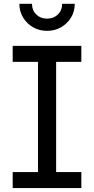

<svg xmlns="http://www.w3.org/2000/svg" viewBox="-20 -962 481 982"><path d="M44.9 0V-82H174.3V-645.5H44.9V-727.5H396V-645.5H267.1V-82H396V0ZM220.7 -804.2Q181.2 -804.2 149.2 -822.5Q117.2 -840.8 98.1 -872.3Q79.1 -903.8 79.1 -942.4H143.6Q143.6 -909.2 165.3 -887.9Q187 -866.7 220.7 -866.7Q254.4 -866.7 276.1 -887.9Q297.9 -909.2 297.9 -942.4H362.3Q362.3 -903.8 343.5 -872.6Q324.7 -841.3 292.7 -822.8Q260.7 -804.2 220.7 -804.2Z"/></svg>

Font: Inter Variable LoSnoCo
Style: Regular
Weight: 400
Designer: Rasmus Andersson
Foundry: rsms
Version: Version 4.000;git-a52131595; featfreeze: case,dlig,ss01,ss02